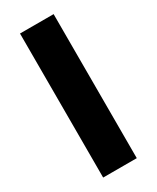

<svg xmlns="http://www.w3.org/2000/svg" viewBox="-188 -784 688 841"><g transform="rotate(-30 155.5 -364.0)"><path d="M240.5 0H70.5V-728.5H240.5Z"/></g></svg>

Font: Lato 2
Style: Regular
Weight: 900
Designer: Lukasz Dziedzic with Adam Twardoch and Botio Nikoltchev
Foundry: tyPoland Lukasz Dziedzic
Version: Version 2.015; 2015-08-06; http://www.latofonts.com/